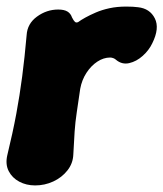

<svg xmlns="http://www.w3.org/2000/svg" viewBox="-26 -542 497 584"><path d="M81 22Q54 22 32.5 10.5Q11 -1 0.5 -21.5Q-10 -42 -4 -69Q13 -139 23.5 -195.5Q34 -252 41.5 -309.5Q49 -367 55 -435Q57 -470 86.5 -491.5Q116 -513 151 -513Q169 -513 179 -507Q189 -501 193 -489Q198 -479 202 -475.5Q206 -472 212 -475Q220 -481 233.5 -488.5Q247 -496 265.5 -504Q284 -512 307 -517Q330 -522 358 -522Q369 -522 378 -521.5Q387 -521 394 -520Q430 -516 445 -486Q460 -456 437 -410Q427 -389 408 -372Q389 -355 367 -350Q345 -345 327 -360Q324 -363 319 -365Q314 -367 309 -367Q289 -367 270 -354.5Q251 -342 237 -320.5Q223 -299 218 -272Q212 -230 207.5 -200.5Q203 -171 201 -142Q199 -113 197 -72Q196 -45 179 -23.5Q162 -2 136 10Q110 22 81 22Z"/></svg>

Font: Winky Sans ExtraBold
Style: Italic
Weight: 800
Italic angle: -8.97852°
Designer: Simon Atzbach
Foundry: typofactur
Version: Version 1.205